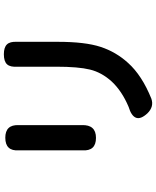

<svg xmlns="http://www.w3.org/2000/svg" viewBox="78 -884 843 1040"><g transform="rotate(-90 500.0 -364.5)"><path d="M341.8 -685.5V-343.8Q344.7 -266.6 272.5 -266.6Q200.2 -266.6 205.1 -340.8V-684.6Q200.2 -757.8 273.4 -757.8Q344.7 -757.8 341.8 -685.5ZM793 -695.3V-473.6Q793 -325.2 765.6 -241.7Q738.3 -158.2 678.7 -92.8Q611.3 -17.6 485.4 33.2Q441.4 48.8 405.3 11.7Q372.1 -24.4 381.8 -49.8Q391.6 -75.2 440.4 -89.8Q526.4 -126 578.1 -181.6Q627 -235.4 642.6 -298.8Q658.2 -362.3 658.2 -482.4V-691.4Q655.3 -730.5 670.9 -748Q686.5 -765.6 725.6 -765.6Q762.7 -765.6 778.8 -749Q794.9 -732.4 793 -695.3Z"/></g></svg>

Font: GenSenMaruGothic TW TTF Bold
Style: Regular
Weight: 700
Version: Version 1.301